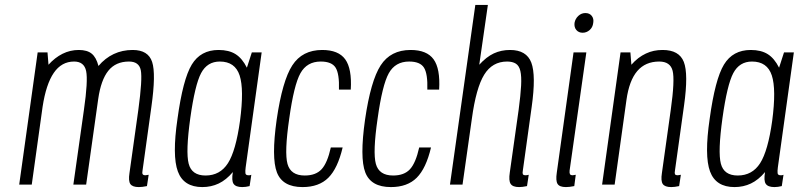

<svg xmlns="http://www.w3.org/2000/svg" viewBox="-20 -750 3245 780"><path d="M281 -500Q322 -500 330 -461Q338 -422 321 -304L278 0H330L379 -348Q390 -425 420 -462.5Q450 -500 504 -500Q545 -500 552 -464.5Q559 -429 542 -304L506 -47Q501 -15 509.5 -2.5Q518 10 544 10Q552 10 559 9Q566 8 577 6L584 -40Q573 -38 571 -38Q562 -38 559.5 -42.5Q557 -47 559 -57L595 -316Q614 -450 598 -498.5Q582 -547 519 -547Q477 -547 442 -530.5Q407 -514 380 -482Q371 -517 352.5 -532Q334 -547 300 -547Q265 -547 234 -531.5Q203 -516 177 -487L173 -537H133L58 0H109L153 -316Q167 -408 198.5 -454Q230 -500 281 -500Z M1003 -537 983 -475Q964 -513 937 -530Q910 -547 868 -547Q795 -547 759 -487.5Q723 -428 701 -267Q679 -117 702.5 -53.5Q726 10 802 10Q838 10 868.5 -4.5Q899 -19 926 -51Q920 -16 929 -3Q938 10 964 10Q972 10 978.5 9Q985 8 994 6L1001 -40Q996 -38 993.5 -38Q991 -38 989 -38Q978 -38 977 -46.5Q976 -55 978 -70L1043 -537ZM955 -259Q938 -137 906 -87Q874 -37 815 -37Q759 -37 746.5 -85Q734 -133 753 -270Q772 -406 797 -453Q822 -500 873 -500Q935 -500 953.5 -443.5Q972 -387 955 -259Z M1372 -151H1324Q1310 -88 1286.5 -62.5Q1263 -37 1218 -37Q1161 -37 1148 -84Q1135 -131 1155 -268Q1174 -405 1200.5 -452.5Q1227 -500 1283 -500Q1328 -500 1343.5 -475Q1359 -450 1357 -386H1405Q1410 -471 1382.5 -509Q1355 -547 1289 -547Q1208 -547 1167.5 -484.5Q1127 -422 1104 -264Q1082 -109 1105 -49.5Q1128 10 1209 10Q1276 10 1314 -28Q1352 -66 1372 -151Z M1731 -151H1683Q1669 -88 1645.5 -62.5Q1622 -37 1577 -37Q1520 -37 1507 -84Q1494 -131 1514 -268Q1533 -405 1559.5 -452.5Q1586 -500 1642 -500Q1687 -500 1702.5 -475Q1718 -450 1716 -386H1764Q1769 -471 1741.5 -509Q1714 -547 1648 -547Q1567 -547 1526.5 -484.5Q1486 -422 1463 -264Q1441 -109 1464 -49.5Q1487 10 1568 10Q1635 10 1673 -28Q1711 -66 1731 -151Z M2052 -547Q2016 -547 1986 -533Q1956 -519 1927 -487L1962 -730H1911L1808 0H1859L1897 -268Q1914 -393 1947 -446.5Q1980 -500 2040 -500Q2062 -500 2075.5 -491.5Q2089 -483 2094 -461.5Q2099 -440 2097 -402Q2095 -364 2087 -304L2051 -49Q2046 -16 2054.5 -3Q2063 10 2089 10Q2096 10 2103.5 9Q2111 8 2121 6L2128 -40Q2123 -39 2121 -38.5Q2119 -38 2116 -38Q2106 -38 2104 -42.5Q2102 -47 2104 -57L2140 -316Q2158 -444 2138.5 -495.5Q2119 -547 2052 -547Z M2314 -657Q2312 -639 2321.5 -628Q2331 -617 2347 -617Q2363 -617 2375.5 -628Q2388 -639 2390 -657Q2393 -674 2384 -685.5Q2375 -697 2358 -697Q2342 -697 2329.5 -685.5Q2317 -674 2314 -657ZM2310 -537 2242 -49Q2237 -16 2245 -3Q2253 10 2279 10Q2287 10 2294.5 9Q2302 8 2313 6L2319 -40Q2309 -38 2307 -38Q2298 -38 2295.5 -42.5Q2293 -47 2294 -57L2362 -537Z M2658 -500Q2703 -500 2712.5 -462.5Q2722 -425 2705 -304L2669 -47Q2664 -15 2672.5 -2.5Q2681 10 2707 10Q2714 10 2721.5 9Q2729 8 2739 6L2746 -40Q2736 -38 2734 -38Q2724 -38 2722 -42.5Q2720 -47 2722 -57L2759 -322Q2777 -450 2758 -498.5Q2739 -547 2672 -547Q2653 -547 2636.5 -543.5Q2620 -540 2604 -532.5Q2588 -525 2573.5 -514Q2559 -503 2545 -487L2541 -537H2501L2426 0H2477L2525 -344Q2536 -423 2569 -461.5Q2602 -500 2658 -500Z M3165 -537 3145 -475Q3126 -513 3099 -530Q3072 -547 3030 -547Q2957 -547 2921 -487.5Q2885 -428 2863 -267Q2841 -117 2864.5 -53.5Q2888 10 2964 10Q3000 10 3030.5 -4.5Q3061 -19 3088 -51Q3082 -16 3091 -3Q3100 10 3126 10Q3134 10 3140.5 9Q3147 8 3156 6L3163 -40Q3158 -38 3155.5 -38Q3153 -38 3151 -38Q3140 -38 3139 -46.5Q3138 -55 3140 -70L3205 -537ZM3117 -259Q3100 -137 3068 -87Q3036 -37 2977 -37Q2921 -37 2908.5 -85Q2896 -133 2915 -270Q2934 -406 2959 -453Q2984 -500 3035 -500Q3097 -500 3115.5 -443.5Q3134 -387 3117 -259Z"/></svg>

Font: Secuela Light
Style: Italic
Weight: 300
Italic angle: -8°
Designer: Fernando Haro
Foundry: deFharo
Version: Version 1.708